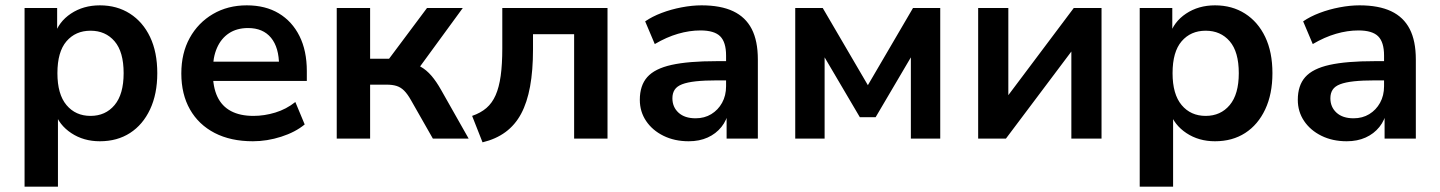

<svg xmlns="http://www.w3.org/2000/svg" viewBox="-20 -519 5391 719"><path d="M72 180V-489H194V-386H184Q199 -437 245.5 -468Q292 -499 354 -499Q418 -499 466.5 -468Q515 -437 542 -380.5Q569 -324 569 -245Q569 -167 542 -109.5Q515 -52 467 -21Q419 10 354 10Q293 10 247 -20.5Q201 -51 185 -100H197V180ZM319 -85Q375 -85 409 -125.5Q443 -166 443 -245Q443 -325 409 -364.5Q375 -404 319 -404Q263 -404 229 -364.5Q195 -325 195 -245Q195 -166 229 -125.5Q263 -85 319 -85Z M927 10Q844 10 784 -21Q724 -52 691.5 -109Q659 -166 659 -244Q659 -320 690.5 -377Q722 -434 777.5 -466.5Q833 -499 904 -499Q974 -499 1024 -469Q1074 -439 1101.5 -384Q1129 -329 1129 -253V-216H760V-288H1041L1025 -273Q1025 -341 995 -377.5Q965 -414 909 -414Q867 -414 837.5 -394.5Q808 -375 792.5 -339.5Q777 -304 777 -255V-248Q777 -193 794 -157Q811 -121 845 -103Q879 -85 929 -85Q970 -85 1011 -97.5Q1052 -110 1086 -137L1121 -53Q1086 -24 1033 -7Q980 10 927 10Z M1241 0V-489H1366V-299H1437L1579 -489H1713L1534 -244L1507 -284Q1534 -281 1555.5 -269Q1577 -257 1595.5 -235.5Q1614 -214 1632 -182L1735 0H1601L1519 -144Q1506 -167 1493.5 -179.5Q1481 -192 1465.5 -197Q1450 -202 1428 -202H1366V0Z M1787 14 1748 -85Q1780 -96 1801.5 -114.5Q1823 -133 1836 -162.5Q1849 -192 1855 -235Q1861 -278 1861 -338V-489H2255V0H2130V-391H1976V-334Q1976 -255 1965 -195Q1954 -135 1931.5 -93Q1909 -51 1873 -24.5Q1837 2 1787 14Z M2559 10Q2506 10 2464.5 -10.5Q2423 -31 2399.5 -66Q2376 -101 2376 -145Q2376 -199 2404 -230.5Q2432 -262 2495 -276Q2558 -290 2664 -290H2714V-218H2665Q2618 -218 2586 -214.5Q2554 -211 2534.5 -203.5Q2515 -196 2506.5 -183Q2498 -170 2498 -151Q2498 -118 2521 -97Q2544 -76 2585 -76Q2618 -76 2643.5 -91.5Q2669 -107 2684 -134Q2699 -161 2699 -196V-311Q2699 -361 2677 -383Q2655 -405 2603 -405Q2562 -405 2519 -392.5Q2476 -380 2432 -354L2396 -439Q2422 -457 2457.5 -470.5Q2493 -484 2532.5 -491.5Q2572 -499 2607 -499Q2679 -499 2725.5 -477Q2772 -455 2795 -410.5Q2818 -366 2818 -296V0H2701V-104H2709Q2702 -69 2681.5 -43.5Q2661 -18 2630 -4Q2599 10 2559 10Z M2958 0V-489H3061L3230 -200L3399 -489H3501V0H3391V-345H3415L3259 -80H3200L3044 -345H3068V0Z M3643 0V-489H3756V-128H3730L4001 -489H4105V0H3992V-362H4019L3747 0Z M4248 180V-489H4370V-386H4360Q4375 -437 4421.5 -468Q4468 -499 4530 -499Q4594 -499 4642.5 -468Q4691 -437 4718 -380.5Q4745 -324 4745 -245Q4745 -167 4718 -109.5Q4691 -52 4643 -21Q4595 10 4530 10Q4469 10 4423 -20.5Q4377 -51 4361 -100H4373V180ZM4495 -85Q4551 -85 4585 -125.5Q4619 -166 4619 -245Q4619 -325 4585 -364.5Q4551 -404 4495 -404Q4439 -404 4405 -364.5Q4371 -325 4371 -245Q4371 -166 4405 -125.5Q4439 -85 4495 -85Z M5023 10Q4970 10 4928.5 -10.5Q4887 -31 4863.5 -66Q4840 -101 4840 -145Q4840 -199 4868 -230.5Q4896 -262 4959 -276Q5022 -290 5128 -290H5178V-218H5129Q5082 -218 5050 -214.5Q5018 -211 4998.5 -203.5Q4979 -196 4970.5 -183Q4962 -170 4962 -151Q4962 -118 4985 -97Q5008 -76 5049 -76Q5082 -76 5107.5 -91.5Q5133 -107 5148 -134Q5163 -161 5163 -196V-311Q5163 -361 5141 -383Q5119 -405 5067 -405Q5026 -405 4983 -392.5Q4940 -380 4896 -354L4860 -439Q4886 -457 4921.5 -470.5Q4957 -484 4996.5 -491.5Q5036 -499 5071 -499Q5143 -499 5189.5 -477Q5236 -455 5259 -410.5Q5282 -366 5282 -296V0H5165V-104H5173Q5166 -69 5145.5 -43.5Q5125 -18 5094 -4Q5063 10 5023 10Z"/></svg>

Font: NunitoSans3
Style: Bold
Weight: 700
Designer: Vernon Adams
Foundry: Vernon Adams
Version: Version 3.101;gftools[0.9.27]